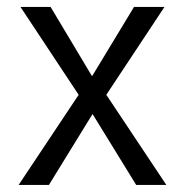

<svg xmlns="http://www.w3.org/2000/svg" viewBox="-20 -541 536 554"><path d="M245.6 -321.3 239.3 -331.5 126 -521H39.1L204.6 -271L207 -267.1L204.1 -263.2L33.7 -7.3H121.1L240.7 -201.7L247.1 -211.9L253.4 -201.7L373 -7.3H460L289.6 -263.2L286.6 -267.1L289.1 -271L454.6 -521H366.7L252 -331.5Z"/></svg>

Font: Shabnam FD Light
Style: Regular
Weight: 300
Foundry: DejaVu fonts team - Redesigned by Saber Rastikerdar - Based on Vazir font
Version: Version 5.00;October 20, 2019;FontCreator 12.0.0.2547 64-bit